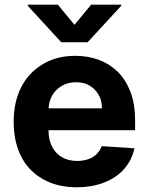

<svg xmlns="http://www.w3.org/2000/svg" viewBox="-20 -792 638 823"><path d="M309.1 10.7Q225.1 10.7 164.6 -23.9Q102.1 -59.1 70.8 -121.1Q38.6 -184.1 38.6 -270Q38.6 -354.5 70.8 -418Q102.1 -480 163.6 -517.1Q222.7 -552.7 302.7 -552.7Q356.4 -552.7 403.8 -535.6Q450.7 -517.6 485.4 -483.9Q519.5 -449.2 539.6 -397.5Q559.1 -346.2 559.1 -275.4V-233.9H98.6V-327.6H417Q417 -361.8 402.8 -385.7Q387.7 -411.1 363.8 -425.3Q339.8 -439.5 305.2 -439.5Q271.5 -439.5 244.6 -423.8Q217.3 -407.2 203.1 -381.8Q189 -356 188 -322.8V-233.9Q188 -192.4 203.1 -163.6Q217.8 -134.3 245.6 -118.2Q273.4 -102.1 311.5 -102.1Q334.5 -102.1 357.4 -109.4Q378.9 -116.2 393.6 -130.9Q408.2 -145.5 416 -165.5L556.2 -156.2Q545.4 -106 512.7 -68.4Q480 -30.8 428.2 -10.3Q375 10.7 309.1 10.7ZM99.1 -772H228L299.3 -685.5L370.6 -772H499.5V-767.1L355.5 -610.8H242.7L99.1 -767.1Z"/></svg>

Font: My Font
Style: Bold
Weight: 500
Designer: Rasmus Andersson
Foundry: rsms
Version: Version 0.001